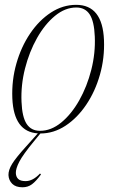

<svg xmlns="http://www.w3.org/2000/svg" viewBox="-20 -542 482 794"><path d="M121.5 41Q74.5 98 59.8 126.8Q45 155.5 45.5 173.5Q46 189 55.2 198Q64.5 207 86 207Q116 207 145.5 175.5L149.5 179.5Q129 207.5 112.2 220Q95.5 232.5 73 232.5Q45 232.5 30.5 218Q16 203.5 15 182Q14.5 161.5 29.8 136.2Q45 111 89.5 62L136.5 9.5Q37 3.5 31 -135.5Q28 -210 47.8 -279.2Q67.5 -348.5 104.5 -403.2Q141.5 -458 190.5 -490Q239.5 -522 295 -522Q404 -522 410 -376.5Q413 -302 393.2 -232.8Q373.5 -163.5 336.5 -108.8Q299.5 -54 250.8 -22Q202 10 147 10ZM145.5 -1Q191.5 -1 233.5 -35.5Q275.5 -70 307.8 -127.2Q340 -184.5 357.5 -253.2Q375 -322 372 -391Q369.5 -454 350.8 -482.5Q332 -511 295.5 -511Q249.5 -511 207.5 -476.5Q165.5 -442 133.2 -384.8Q101 -327.5 83.5 -258.8Q66 -190 69 -121Q71.5 -58 90.2 -29.5Q109 -1 145.5 -1Z"/></svg>

Font: Newsreader Display ExtraLight
Style: Italic
Weight: 275
Italic angle: -17°
Designer: Hugues Gentile
Foundry: Production Type
Version: Version 1.001